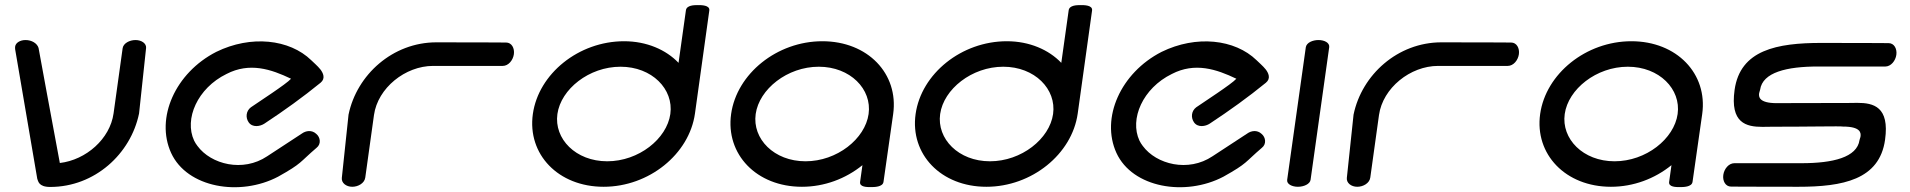

<svg xmlns="http://www.w3.org/2000/svg" viewBox="-20 -751 7680 772"><path d="M129.9 -31.8 130.1 -31.3C133.8 -24 133.8 0.7 181.7 0.7C361.3 0.7 505.5 -132.5 539 -294.1L539.1 -294.6L539.2 -295.1C539.2 -295.8 566.4 -549.7 567.4 -558.2C569 -576 549.7 -590 524.8 -590C500.6 -590 476 -576.8 473.1 -557.1C472.9 -555.3 472.7 -553.7 472.4 -552C469 -527 451.5 -400.8 436.6 -294.8C422.3 -192.7 326.2 -108 220.6 -95.6C196.4 -223.1 135.2 -557.3 135 -558.2C129.3 -577.1 107.4 -590 82.6 -590C61.3 -590 42.6 -579.2 40.8 -563.3C40.4 -559.7 40.5 -555.9 41 -552.3Z M1252.9 -156.8C1271.8 -171.4 1268.6 -198.9 1251.6 -212.7C1234.1 -229.2 1210.2 -225.9 1193.8 -214L1054.3 -122.7C957 -57.4 828.6 -89.8 773.8 -164.3C768.6 -171.1 764.1 -178.2 760.5 -185.6C720 -272.3 773.8 -396.4 890.8 -453.6C983.4 -501.5 1070 -472.9 1150.2 -434.4C1131.9 -413.1 1017.2 -339.6 988.7 -319.5C969.5 -305 966.4 -278.8 979.7 -259.4C995 -237 1026.4 -242.7 1043.4 -254.1C1122.4 -306.1 1198.2 -360.6 1268.9 -418.3C1290.1 -435.6 1278.8 -458.1 1268.4 -471.7C1256.8 -486.4 1240.1 -500 1231.5 -508.8C1144 -593.7 988.7 -610.7 849.5 -542.4C685 -458.4 604 -276.4 668 -136.1C732.4 4.2 944.8 40.1 1098.2 -40.6C1196.2 -95.3 1183.2 -97.2 1252.9 -156.8Z M1483.7 -288.5C1498.9 -397.2 1609.5 -486 1721.4 -486C1839 -486 2001.5 -486 2001.5 -486C2024.3 -486 2042.8 -508.8 2046.2 -533C2049.5 -557.2 2037.5 -580 2014.8 -580C2014.8 -580 1905.1 -580.8 1734.7 -580.8C1558.4 -580.8 1414.7 -449.9 1381.6 -290.9L1381.5 -290.5L1381.4 -290C1381.3 -289.2 1355.4 -43.7 1354.4 -35.5C1352.4 -15.6 1371.7 0 1396.4 0C1420.5 0 1445.5 -14.6 1448.6 -36.6C1448.9 -38.2 1449.1 -39.8 1449.3 -41.4C1452.6 -65.4 1469.4 -186.7 1483.7 -288.5Z M2738 -709.7 2708.3 -498.3C2658.3 -550.8 2580.2 -585.2 2489.4 -585.2C2306.9 -585.2 2145.3 -454.6 2122.5 -292.6C2099.7 -130.6 2224.6 0 2407.1 0C2589.6 0 2751.4 -131.4 2774.3 -294.3L2832 -708.7C2835.1 -730.6 2800 -730.6 2784.9 -730.5C2771.6 -730.4 2740.9 -730.3 2738 -709.7ZM2675.3 -292.6C2661.2 -192.7 2548.1 -102.5 2421.5 -102.5C2294.9 -102.5 2207.2 -192.7 2221.2 -292.6C2235.3 -392.5 2348.4 -482.7 2475 -482.7C2601.6 -482.7 2689.3 -392.5 2675.3 -292.6Z M3286.6 -585.2C3104.1 -585.2 2942.5 -454.6 2919.7 -292.6C2897 -130.6 3021.9 0 3204.4 0C3294.7 0 3380.4 -32.3 3447.7 -86.9L3438.3 -19.5C3435.3 1.5 3467 1.3 3480.6 1.3C3495.3 1.3 3529.5 1.2 3532.4 -19.8L3571.3 -292.6C3594 -454.6 3469.1 -585.2 3286.6 -585.2ZM3472.5 -292.6C3458.5 -192.7 3345.4 -102.5 3218.8 -102.5C3092.2 -102.5 3004.4 -192.7 3018.5 -292.6C3032.5 -392.5 3145.6 -482.7 3272.2 -482.7C3398.8 -482.7 3486.6 -392.5 3472.5 -292.6Z M4277 -709.7 4247.3 -498.3C4197.3 -550.8 4119.2 -585.2 4028.4 -585.2C3845.9 -585.2 3684.3 -454.6 3661.5 -292.6C3638.7 -130.6 3763.6 0 3946.1 0C4128.6 0 4290.4 -131.4 4313.3 -294.3L4371 -708.7C4374.1 -730.6 4339 -730.6 4323.9 -730.5C4310.6 -730.4 4279.9 -730.3 4277 -709.7ZM4214.3 -292.6C4200.2 -192.7 4087.1 -102.5 3960.5 -102.5C3833.9 -102.5 3746.2 -192.7 3760.2 -292.6C3774.3 -392.5 3887.4 -482.7 4014 -482.7C4140.6 -482.7 4228.3 -392.5 4214.3 -292.6Z M5053.9 -156.8C5072.8 -171.4 5069.6 -198.9 5052.6 -212.7C5035.1 -229.2 5011.2 -225.9 4994.8 -214L4855.3 -122.7C4758 -57.4 4629.6 -89.8 4574.8 -164.3C4569.6 -171.1 4565.1 -178.2 4561.5 -185.6C4521 -272.3 4574.8 -396.4 4691.8 -453.6C4784.4 -501.5 4871 -472.9 4951.2 -434.4C4932.9 -413.1 4818.2 -339.6 4789.7 -319.5C4770.5 -305 4767.4 -278.8 4780.7 -259.4C4796 -237 4827.4 -242.7 4844.4 -254.1C4923.4 -306.1 4999.2 -360.6 5069.9 -418.3C5091.1 -435.6 5079.8 -458.1 5069.4 -471.7C5057.8 -486.4 5041.1 -500 5032.5 -508.8C4945 -593.7 4789.7 -610.7 4650.5 -542.4C4486 -458.4 4405 -276.4 4469 -136.1C4533.4 4.2 4745.8 40.1 4899.2 -40.6C4997.2 -95.3 4984.2 -97.2 5053.9 -156.8Z M5230.5 -561.5C5230.1 -560 5155.5 -28.4 5155.5 -28C5153 -10.7 5175.1 0 5198.6 0C5222.1 0 5247.1 -10.6 5249.6 -28L5324.6 -561.8C5326.4 -579.1 5305.3 -590 5281.5 -590C5258.3 -590 5234 -580 5230.5 -561.5Z M5524.7 -288.5C5539.9 -397.2 5650.5 -486 5762.4 -486C5880 -486 6042.5 -486 6042.5 -486C6065.3 -486 6083.8 -508.8 6087.2 -533C6090.5 -557.2 6078.5 -580 6055.8 -580C6055.8 -580 5946.1 -580.8 5775.7 -580.8C5599.4 -580.8 5455.7 -449.9 5422.6 -290.9L5422.5 -290.5L5422.4 -290C5422.3 -289.2 5396.4 -43.7 5395.4 -35.5C5393.4 -15.6 5412.7 0 5437.4 0C5461.5 0 5486.5 -14.6 5489.6 -36.6C5489.9 -38.2 5490.1 -39.8 5490.3 -41.4C5493.6 -65.4 5510.4 -186.7 5524.7 -288.5Z M6539.6 -585.2C6357.1 -585.2 6195.5 -454.6 6172.7 -292.6C6150 -130.6 6274.9 0 6457.4 0C6547.7 0 6633.4 -32.3 6700.7 -86.9L6691.3 -19.5C6688.3 1.5 6720 1.3 6733.6 1.3C6748.3 1.3 6782.5 1.2 6785.4 -19.8L6824.3 -292.6C6847 -454.6 6722.1 -585.2 6539.6 -585.2ZM6725.5 -292.6C6711.5 -192.7 6598.4 -102.5 6471.8 -102.5C6345.2 -102.5 6257.4 -192.7 6271.5 -292.6C6285.5 -392.5 6398.6 -482.7 6525.2 -482.7C6651.8 -482.7 6739.6 -392.5 6725.5 -292.6Z M7053.2 -376.2C7054.3 -383.3 7056.4 -385.3 7057.1 -390.2C7066.9 -460.3 7164.5 -483.6 7290.3 -483.6C7401.8 -483.6 7560.3 -483.5 7560.3 -483.5C7583.1 -483.5 7601.5 -506.4 7604.9 -530.6C7608.3 -554.7 7596.3 -577.6 7573.6 -577.6C7573.6 -577.6 7465.2 -578.4 7303.6 -578.4C7125 -578.4 6977.1 -550.4 6954.5 -389.5C6935.8 -256.2 7001.2 -240.9 7066.3 -240.9C7079.6 -240.9 7092.8 -241.4 7105.3 -241.4C7258 -241.4 7379 -244.1 7387.8 -242.3L7388.5 -242.1L7390 -242.1C7462 -242.2 7462.8 -216.2 7460.9 -202.6C7459.8 -195.3 7457.6 -193.1 7456.9 -188.1C7447.1 -118.1 7349.5 -94.8 7223.7 -94.8C7112.2 -94.8 6953.7 -94.8 6953.7 -94.8C6930.9 -94.8 6912.5 -71.9 6909.1 -47.8C6905.7 -23.6 6917.7 -0.7 6940.4 -0.7C6940.4 -0.7 7048.8 0 7210.4 0C7389 0 7536.9 -28 7559.5 -188.9C7578.2 -322.1 7512.8 -337.5 7447.7 -337.4C7434.4 -337.4 7421.2 -336.9 7408.7 -336.9C7244.9 -336.9 7125.7 -336.2 7123.4 -336.2C7051.9 -336.5 7051.1 -362.2 7053.2 -376.2Z"/></svg>

Font: Hi.
Style: Black
Weight: 400
Designer: Mew Too, Robert Jablonski
Foundry: Cannot Into Space Fonts
Version: Version 1.996